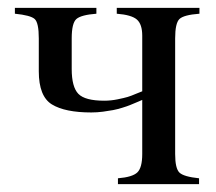

<svg xmlns="http://www.w3.org/2000/svg" viewBox="-20 -470 552 490"><path d="M489 -450V-435Q449 -432 438 -421.5Q427 -411 427 -372V-77Q427 -40 438 -29.5Q449 -19 488 -15V0H281V-15Q318 -18 330.5 -30Q343 -42 343 -77V-215Q341 -214 329 -209Q317 -204 311 -201.5Q305 -199 292 -195Q279 -191 268.5 -189Q258 -187 243 -185Q228 -183 213 -183Q146 -183 112.5 -203.5Q79 -224 79 -288V-372Q79 -412 68.5 -421.5Q58 -431 18 -435V-450H226V-435Q187 -432 175 -421.5Q163 -411 163 -372V-294Q163 -248 180 -230.5Q197 -213 246 -213Q263 -213 280 -216.5Q297 -220 305.5 -222.5Q314 -225 328 -231L343 -237V-379Q343 -408 329.5 -420Q316 -432 278 -435V-450Z"/></svg>

Font: STIX
Style: Regular
Weight: 400
Designer: MicroPress Inc., with final additions and corrections provided by Coen Hoffman, Elsevier (retired)
Version: Version 1.1.1